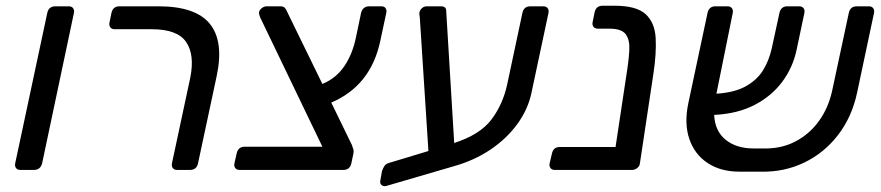

<svg xmlns="http://www.w3.org/2000/svg" viewBox="-20 -593 3073 670"><path d="M51 0Q41 0 36 -6.5Q31 -13 33 -23L145 -548Q150 -571 173 -571H220Q230 -571 235 -564.5Q240 -558 238 -548L127 -23Q121 0 98 0Z M598 0Q588 0 583 -6.5Q578 -13 580 -23L644 -322Q660 -402 629.5 -446.5Q599 -491 510 -491H380Q370 -491 365 -497.5Q360 -504 362 -514L369 -548Q374 -571 397 -571H533Q663 -571 712.5 -509.5Q762 -448 736 -327L671 -23Q666 0 643 0Z M816 0Q806 0 801 -6.5Q796 -13 798 -23L806 -58Q811 -81 834 -81H1105L888 -532Q883 -544 884 -551Q886 -559 894 -565Q902 -571 910 -571H958Q969 -571 974 -565.5Q979 -560 981 -554L1105 -300Q1153 -320 1181.5 -362Q1210 -404 1222 -462L1240 -548Q1246 -571 1269 -571H1311Q1321 -571 1325.5 -564.5Q1330 -558 1328 -548L1307 -450Q1274 -294 1136 -235L1208 -87Q1211 -79 1213 -72Q1215 -65 1213 -56L1206 -23Q1201 0 1178 0Z M1331 55Q1320 59 1312.5 53.5Q1305 48 1307 38L1313 4Q1316 -5 1321 -13Q1326 -21 1336 -24L1475 -66L1445 -531Q1444 -539 1443.5 -543Q1443 -547 1444 -551Q1446 -559 1453 -565Q1460 -571 1469 -571H1518Q1537 -571 1537 -556L1565 -94Q1655 -123 1695 -176Q1735 -229 1750 -299L1803 -548Q1808 -571 1831 -571H1876Q1886 -571 1891 -564.5Q1896 -558 1894 -548L1835 -271Q1823 -212 1785.5 -160.5Q1748 -109 1691.5 -71Q1635 -33 1564 -13Z M1916 0Q1906 0 1901 -6.5Q1896 -13 1898 -23L1906 -57Q1911 -80 1933 -80H2128L2166 -332Q2174 -381 2176 -417.5Q2178 -454 2163.5 -473.5Q2149 -493 2107 -493H2066Q2056 -493 2051 -499.5Q2046 -506 2048 -516L2055 -550Q2060 -573 2083 -573H2125Q2201 -573 2233 -543.5Q2265 -514 2268 -460.5Q2271 -407 2260 -335L2213 -23Q2212 -13 2203.5 -6.5Q2195 0 2185 0Z M2641 -75Q2705 -73 2755 -99Q2805 -125 2838 -171Q2871 -217 2884 -277L2942 -548Q2947 -571 2970 -571H3012Q3022 -571 3027 -564.5Q3032 -558 3030 -548L2971 -270Q2953 -185 2904.5 -122Q2856 -59 2786 -25.5Q2716 8 2635 6H2560Q2495 6 2449.5 -24Q2404 -54 2385.5 -108Q2367 -162 2382 -233L2449 -548Q2454 -571 2477 -571H2519Q2529 -571 2534 -564.5Q2539 -558 2537 -548L2480 -266Q2544 -270 2583.5 -292.5Q2623 -315 2643.5 -349Q2664 -383 2673 -424L2700 -548Q2705 -571 2728 -571H2769Q2779 -571 2784 -564.5Q2789 -558 2787 -548L2760 -420Q2747 -358 2710 -308Q2673 -258 2613.5 -227Q2554 -196 2472 -192Q2475 -135 2512.5 -105Q2550 -75 2609 -75Z"/></svg>

Font: Lubike
Style: Italic
Weight: 400
Italic angle: -12°
Foundry: Honoka55
Version: Version 1.000;July 22, 2022;FontCreator 14.0.0.2862 64-bit